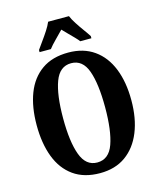

<svg xmlns="http://www.w3.org/2000/svg" viewBox="-135 -1026 937 1131"><g transform="rotate(-15 333.5 -460.5)"><path d="M334 10Q237 10 172.5 -36Q108 -82 76.5 -165Q45 -248 45 -359Q45 -470 76.5 -552Q108 -634 172.5 -679.5Q237 -725 335 -725Q427 -725 491.5 -679.5Q556 -634 589 -551.5Q622 -469 622 -358Q622 -247 588.5 -164.5Q555 -82 491 -36Q427 10 334 10ZM334 -55Q405 -55 433.5 -135Q462 -215 462 -358Q462 -501 433.5 -580.5Q405 -660 335 -660Q265 -660 235.5 -580.5Q206 -501 206 -358Q206 -215 235.5 -135Q265 -55 334 -55ZM173 -784Q186 -803 205 -829Q224 -855 241.5 -882Q259 -909 268 -931H395Q404 -909 421.5 -882Q439 -855 458 -829Q477 -803 489 -784V-771H421Q414 -781 397 -798.5Q380 -816 361.5 -834.5Q343 -853 331 -866Q311 -845 284 -818Q257 -791 242 -771H173Z"/></g></svg>

Font: Noto Serif Ethiopic ExtraCondensed ExtraBold
Style: Regular
Weight: 800
Width: 2
Designer: Monotype Design Team
Foundry: Monotype Imaging Inc.
Version: Version 2.102; ttfautohint (v1.8.4.7-5d5b)